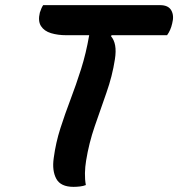

<svg xmlns="http://www.w3.org/2000/svg" viewBox="-20 -720 693 747"><path d="M314 0Q304 4 291 5.5Q278 7 266 7Q216 7 199 -24.5Q182 -56 189 -105Q197 -165 215 -221Q233 -277 254.5 -333.5Q276 -390 295.5 -451.5Q315 -513 327 -583H238Q205 -583 178.5 -591Q152 -599 139.5 -618.5Q127 -638 135 -671Q141 -690 148 -700H603Q635 -700 646.5 -679.5Q658 -659 650 -629Q644 -602 630 -583H414L412 -579Q424 -565 428 -543Q432 -521 427 -489Q417 -424 394 -359Q371 -294 348.5 -228.5Q326 -163 315 -95Q311 -71 310.5 -46.5Q310 -22 314 0Z"/></svg>

Font: Recursive Sn Csl St SmB
Style: Italic
Weight: 600
Italic angle: -15°
Version: Version 1.079;hotconv 1.0.112;makeotfexe 2.5.65598; ttfautoh